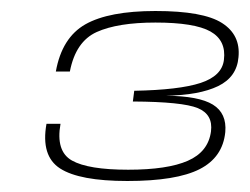

<svg xmlns="http://www.w3.org/2000/svg" viewBox="-20 -701 454 349"><path d="M211.5 -372Q124.5 -372 89.2 -394.8Q54 -417.5 64.5 -476H90Q81 -426 110.8 -409.2Q140.5 -392.5 213 -392.5Q284.5 -392.5 321.5 -408.8Q358.5 -425 363.5 -462Q367.5 -493 339.5 -504.5Q311.5 -516 221.5 -516.5L224 -536Q305.5 -537.5 344.5 -550.2Q383.5 -563 387 -592Q391.5 -627.5 362.5 -643.8Q333.5 -660 262.5 -660Q194 -660 155.8 -642.8Q117.5 -625.5 107 -571H81.5Q92.5 -632.5 135.2 -656.8Q178 -681 262.5 -681Q349.5 -681 383.5 -659.2Q417.5 -637.5 413.5 -597Q410.5 -561 376.5 -544.5Q342.5 -528 281.5 -527Q341.5 -526.5 367 -510.8Q392.5 -495 389.5 -461Q385 -415 342.8 -393.5Q300.5 -372 211.5 -372Z"/></svg>

Font: Anybody ExtraExpanded ExtraLight
Style: Italic
Weight: 200
Width: 8
Italic angle: -10°
Designer: Tyler Finck
Foundry: Etcetera Type Company
Version: Version 1.010; ttfautohint (v1.8.3) -l 8 -r 50 -G 200 -x 14 